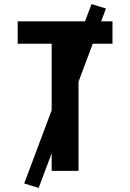

<svg xmlns="http://www.w3.org/2000/svg" viewBox="-20 -840 640 944"><path d="M234 0V-625H67V-735H533V-625H366V0ZM170 84 99 62 430 -820 501 -798Z"/></svg>

Font: Iosevka Curly XBdEx
Style: Regular
Weight: 800
Width: 7
Monospace: yes
Designer: Belleve Invis
Foundry: Belleve Invis
Version: Version 11.1.0; ttfautohint (v1.8.3)